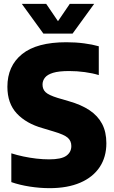

<svg xmlns="http://www.w3.org/2000/svg" viewBox="-20 -970 593 1000"><path d="M238.5 10Q188 10 135 1.8Q82 -6.5 39 -21.5V-171.5Q68.5 -162 101.8 -155Q135 -148 169.2 -144Q203.5 -140 236 -140Q299.5 -140 325.5 -158.8Q351.5 -177.5 351.5 -209.5Q351.5 -236 333 -252.5Q314.5 -269 260 -285L202 -302.5Q116.5 -326.5 67.5 -379Q18.5 -431.5 18.5 -518Q18.5 -626.5 95 -688.2Q171.5 -750 325.5 -750Q374.5 -750 418 -744.2Q461.5 -738.5 494.5 -729V-579Q462 -589 421.5 -594.5Q381 -600 340.5 -600Q286.5 -600 256.5 -590.8Q226.5 -581.5 214 -565.5Q201.5 -549.5 201.5 -529.5Q201.5 -505 217.5 -489.8Q233.5 -474.5 280.5 -460L338.5 -443Q402.5 -425 446 -396Q489.5 -367 511.8 -324.8Q534 -282.5 534 -224Q534 -152 499 -99.5Q464 -47 397.8 -18.5Q331.5 10 238.5 10ZM206 -795 93.5 -950H220.5L294 -842H270L343.5 -950H470.5L358 -795Z"/></svg>

Font: Encode Sans SC SemiCondensed ExtraBold
Style: Regular
Weight: 800
Width: 4
Designer: Multiple Designers
Foundry: Impallari Type
Version: Version 3.002